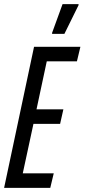

<svg xmlns="http://www.w3.org/2000/svg" viewBox="-22 -916 412 936"><path d="M-2 0 144 -688H370L353 -617H206L156 -383H287L271 -312H141L89 -71H240L223 0ZM232 -751V-756L283 -896H361V-891L292 -751Z"/></svg>

Font: Saira Ultra Condensed Medium
Style: Italic
Weight: 500
Width: 1
Italic angle: -12°
Designer: Hector Gatti with collaboration of the Omnibus-Type team
Foundry: Omnibus-Type
Version: Version 1.001; ttfautohint (v1.8)